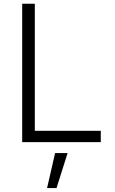

<svg xmlns="http://www.w3.org/2000/svg" viewBox="-20 -747 602 1009"><path d="M96.6 0V-727.3H163V-59.7H509.6V0ZM227.3 241.5 269.5 57.5H335.2L277 241.5Z"/></svg>

Font: Inter P Light
Style: Regular
Weight: 300
Designer: Rasmus Andersson
Foundry: rsms
Version: Version 3.018;git-588b23468